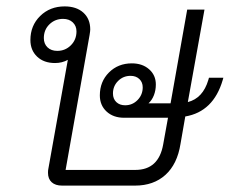

<svg xmlns="http://www.w3.org/2000/svg" viewBox="-20 -580 723 600"><path d="M678 -337 676 -330Q647 -231 559 -216L544 -130Q534 -67 497 -33.5Q460 0 402 0H174Q153 0 141.5 -10.5Q130 -21 130 -40Q130 -48 131 -52L192 -393Q174 -383 152 -383Q117 -383 96 -403Q75 -423 75 -455Q75 -500 105.5 -530Q136 -560 182 -560Q219 -560 240.5 -540.5Q262 -521 262 -488Q262 -483 260 -471L185 -49H403Q476 -49 490 -129L505 -212H368Q334 -212 313 -231.5Q292 -251 292 -282Q292 -325 320.5 -353.5Q349 -382 392 -382Q425 -382 446 -363.5Q467 -345 467 -316Q467 -298 461 -282.5Q455 -267 444 -257H513L565 -550H619L567 -261Q614 -273 631 -330L633 -337ZM159 -421Q184 -421 201.5 -438.5Q219 -456 219 -482Q219 -499 207.5 -510Q196 -521 177 -521Q152 -521 134.5 -504Q117 -487 117 -461Q117 -443 128.5 -432Q140 -421 159 -421ZM426 -307Q426 -323 415.5 -333Q405 -343 388 -343Q365 -343 349 -327Q333 -311 333 -288Q333 -271 343.5 -261Q354 -251 371 -251Q394 -251 410 -267.5Q426 -284 426 -307Z"/></svg>

Font: Bai Jamjuree Light
Style: Italic
Weight: 300
Italic angle: -10°
Version: Version 1.000; ttfautohint (v1.6)